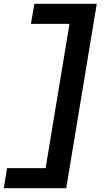

<svg xmlns="http://www.w3.org/2000/svg" viewBox="-23 -843 543 1006"><path d="M-3 143 14 38H216L341 -718H139L157 -823H484L324 143Z"/></svg>

Font: Iosevka Curly XBdObl
Style: Regular
Weight: 800
Italic angle: -9°
Monospace: yes
Designer: Belleve Invis
Foundry: Belleve Invis
Version: Version 11.1.0; ttfautohint (v1.8.3)